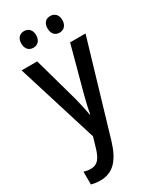

<svg xmlns="http://www.w3.org/2000/svg" viewBox="-241 -801 915 1111"><g transform="rotate(-30 216.5 -245.0)"><path d="M79 -675C79 -638 100 -619 128 -619C156 -619 178 -638 178 -675C178 -711 156 -730 128 -730C100 -730 79 -712 79 -675ZM254 -675C254 -638 275 -619 303 -619C331 -619 353 -638 353 -675C353 -711 331 -730 303 -730C275 -730 254 -712 254 -675ZM3 -540 170 -3 153 55C133 126 111 154 65 154C50 154 33 151 20 147V232C38 237 57 240 80 240C165 240 215 186 249 73L430 -540H327L247 -243C235 -198 225 -156 220 -122H216C210 -162 200 -203 190 -243L107 -540Z"/></g></svg>

Font: Noto Sans Armenian Condensed Medium
Style: Regular
Weight: 500
Width: 3
Designer: Monotype Design Team
Foundry: Monotype Imaging Inc.
Version: Version 2.008